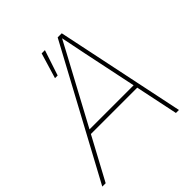

<svg xmlns="http://www.w3.org/2000/svg" viewBox="-221 -873 1019 1019"><g transform="rotate(-45 288.5 -364.0)"><path d="M-28.3 0 364.3 -727.5H395L546.9 0H524.4L406.7 -563.5Q398.9 -602.5 390.9 -641.6Q382.8 -680.7 375 -719.7H383.8Q362.8 -680.7 342.3 -641.6Q321.8 -602.5 300.3 -563.5L-2.9 0ZM119.1 -240.2 123 -262.7H482.9L479 -240.2ZM201.2 -584.5 244.1 -727.5H268.6L221.2 -584.5Z"/></g></svg>

Font: Inter 28pt Thin
Style: Italic
Weight: 250
Italic angle: -9.3988°
Designer: Rasmus Andersson
Foundry: rsms
Version: Version 4.001;git-66647c0bb